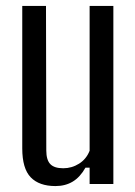

<svg xmlns="http://www.w3.org/2000/svg" viewBox="-20 -620 455 647"><path d="M167 7Q112 7 83.5 -22.5Q55 -52 55 -120V-600H135L136 -113Q136 -81 149.5 -67Q163 -53 193 -53Q222 -53 246.5 -68.5Q271 -84 282 -112V-600H362V0H282V-55H268Q250 -23 225 -8Q200 7 167 7Z"/></svg>

Font: Big Shoulders Text
Style: Regular
Weight: 400
Designer: Patric King
Foundry: XO Type Co
Version: Version 1.000; ttfautohint (v1.8.2)